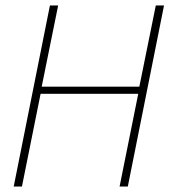

<svg xmlns="http://www.w3.org/2000/svg" viewBox="-20 -680 640 700"><path d="M30 0 162 -660H192L132 -364H488L548 -660H578L446 0H416L484 -338H128L60 0Z"/></svg>

Font: SourceCodeVF
Style: Italic
Weight: 200
Italic angle: -11°
Monospace: yes
Designer: Paul D. Hunt, Teo Tuominen
Foundry: Adobe
Version: Version 1.026;hotconv 1.1.0;makeotfexe 2.6.0